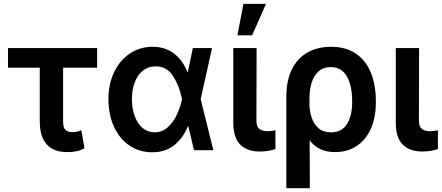

<svg xmlns="http://www.w3.org/2000/svg" viewBox="-20 -780 2294 997"><path d="M484.4 -428.7H307.6V-149.4Q307.6 -116.7 320.3 -105.2Q333 -93.8 355.5 -93.8Q369.1 -93.8 378.7 -96.2Q388.2 -98.6 402.3 -103.5L418.9 -9.8Q397 1.5 376.5 5.6Q356 9.8 328.1 9.8Q258.8 9.8 222.7 -30Q186.5 -69.8 186.5 -151.4V-428.7H21.5V-530.3H484.4Z M543 -265.6Q543 -344.2 573 -406.2Q603 -468.3 655.3 -502.7Q707.5 -537.1 772.5 -537.1Q837.4 -537.1 883.5 -502Q929.7 -466.8 953.1 -405.3H955.1L981.4 -530.3H1081.1L1022 -265.1L1087.9 0H987.3L958 -125H956.1Q930.7 -62.5 884.5 -25.9Q838.4 10.7 770.5 10.7Q704.1 10.7 652.3 -24.2Q600.6 -59.1 571.8 -122.1Q543 -185.1 543 -265.6ZM783.2 -92.8Q822.3 -92.8 851.6 -119.6Q880.9 -146.5 898.9 -185.5Q917 -224.6 924.8 -263.7L925.3 -265.1L924.8 -266.6Q911.1 -334.5 878.9 -385Q846.7 -435.5 788.1 -435.5Q751 -435.5 723.1 -414.1Q695.3 -392.6 680.2 -354Q665 -315.4 665 -265.6Q665 -215.8 679.7 -176.5Q694.3 -137.2 721.2 -115Q748 -92.8 783.2 -92.8Z M1312.5 -530.3 1311.5 -154.3Q1311.5 -123 1326.4 -110.8Q1341.3 -98.6 1369.1 -98.6Q1385.7 -98.6 1410.2 -103.5V-5.9Q1372.1 6.8 1329.1 6.8Q1263.7 6.8 1227.5 -29.1Q1191.4 -64.9 1191.4 -142.6V-530.3ZM1244.1 -759.8H1361.3L1289.1 -596.7H1212.9Z M1699.2 -537.1Q1777.3 -537.1 1829.3 -500.7Q1881.3 -464.4 1906.5 -401.1Q1931.6 -337.9 1931.6 -255.9V-246.1Q1931.6 -169.9 1906 -112.1Q1880.4 -54.2 1832.5 -22.2Q1784.7 9.8 1719.7 9.8Q1675.8 9.8 1643.6 -5.6Q1611.3 -21 1587.9 -51.3L1588.9 197.3H1466.8V-277.3Q1466.8 -361.3 1495.6 -419.7Q1524.4 -478 1576.9 -507.6Q1629.4 -537.1 1699.2 -537.1ZM1586.9 -236.3Q1587.9 -200.2 1598.9 -167.7Q1609.9 -135.3 1634.3 -114Q1658.7 -92.8 1698.2 -92.8Q1755.4 -92.8 1782 -136.2Q1808.6 -179.7 1808.6 -246.1V-255.9Q1808.6 -334.5 1781.2 -383.1Q1753.9 -431.6 1696.3 -431.6Q1658.7 -431.6 1634 -409.2Q1609.4 -386.7 1598.1 -350.1Q1586.9 -313.5 1586.9 -269.5Z M2156.2 -530.3 2155.3 -154.3Q2155.3 -123 2170.2 -110.8Q2185.1 -98.6 2212.9 -98.6Q2229.5 -98.6 2253.9 -103.5V-5.9Q2215.8 6.8 2172.9 6.8Q2107.4 6.8 2071.3 -29.1Q2035.2 -64.9 2035.2 -142.6V-530.3Z"/></svg>

Font: Pretendard JP SemiBold
Style: Regular
Weight: 600
Designer: Base glyphs from Inter by Rasmus Andersson; Hangeul glyphs from Noto Sans CJK(Source Han Sans) by Jang Soo-young and Kan
Foundry: Kil Hyung-jin
Version: Version 1.309